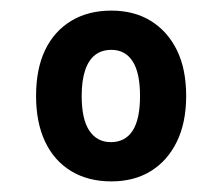

<svg xmlns="http://www.w3.org/2000/svg" viewBox="-20 -757 419 362"><path d="M190 -415Q146 -415 114 -434.5Q82 -454 65 -490Q48 -526 48 -576Q48 -627 65 -662.5Q82 -698 114 -717.5Q146 -737 190 -737Q233 -737 264.5 -717.5Q296 -698 313.5 -662.5Q331 -627 331 -576Q331 -526 313.5 -490Q296 -454 264.5 -434.5Q233 -415 190 -415ZM189 -489Q216 -489 230 -510.5Q244 -532 244 -576Q244 -620 230 -641.5Q216 -663 190 -663Q172 -663 159.5 -653.5Q147 -644 140.5 -624.5Q134 -605 134 -576Q134 -532 148.5 -510.5Q163 -489 189 -489Z"/></svg>

Font: Hubot Sans Condensed SemiBold
Style: Regular
Weight: 600
Width: 3
Designer: Deni Anggara
Foundry: GitHub, Inc., Subsidiary of Microsoft Corporation
Version: Version 2.000